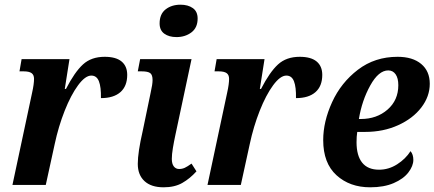

<svg xmlns="http://www.w3.org/2000/svg" viewBox="-20 -788 1851 818"><path d="M117 -394Q125 -430 125 -452Q125 -469 114.5 -476.5Q104 -484 81 -484H63L72 -536H276L256 -409H261Q298 -481 333.5 -513.5Q369 -546 426 -546Q474 -546 498 -526Q522 -506 522 -469Q522 -421 493 -395.5Q464 -370 410 -370Q411 -417 401.5 -441.5Q392 -466 369 -466Q343 -466 312.5 -424.5Q282 -383 255.5 -316Q229 -249 213 -174L175 0H33Z M660 -688Q660 -728 685.5 -748Q711 -768 749 -768Q781 -768 801.5 -753.5Q822 -739 822 -709Q822 -670 795.5 -650Q769 -630 732 -630Q700 -630 680 -644.5Q660 -659 660 -688ZM567 -90Q567 -139 588 -230L622 -394Q630 -429 630 -447Q630 -469 620 -476.5Q610 -484 584 -484H567L577 -536H796L727 -212Q721 -184 716.5 -157Q712 -130 712 -111Q712 -90 720.5 -79Q729 -68 743 -68Q756 -68 767 -73Q778 -78 796 -91L817 -58Q789 -27 756.5 -8.5Q724 10 677 10Q624 10 595.5 -16.5Q567 -43 567 -90Z M948 -394Q956 -430 956 -452Q956 -469 945.5 -476.5Q935 -484 912 -484H894L903 -536H1107L1087 -409H1092Q1129 -481 1164.5 -513.5Q1200 -546 1257 -546Q1305 -546 1329 -526Q1353 -506 1353 -469Q1353 -421 1324 -395.5Q1295 -370 1241 -370Q1242 -417 1232.5 -441.5Q1223 -466 1200 -466Q1174 -466 1143.5 -424.5Q1113 -383 1086.5 -316Q1060 -249 1044 -174L1006 0H864Z M1357 -191Q1357 -270 1395 -353Q1433 -436 1505 -491Q1577 -546 1674 -546Q1738 -546 1774.5 -515.5Q1811 -485 1811 -431Q1811 -377 1775 -330Q1739 -283 1676 -254.5Q1613 -226 1536 -226H1502Q1499 -207 1499 -182Q1499 -125 1523 -95Q1547 -65 1595 -65Q1636 -65 1672 -88Q1708 -111 1729 -144Q1741 -130 1741 -107Q1741 -81 1720 -53.5Q1699 -26 1657.5 -8Q1616 10 1557 10Q1470 10 1413.5 -41.5Q1357 -93 1357 -191ZM1517 -281Q1585 -281 1631 -321Q1677 -361 1677 -425Q1677 -455 1665.5 -471.5Q1654 -488 1634 -488Q1593 -488 1557.5 -424Q1522 -360 1509 -281Z"/></svg>

Font: Noto Serif Narrow
Style: Bold Italic
Weight: 700
Width: 4
Italic angle: -12°
Designer: Monotype Design Team
Foundry: Monotype Imaging Inc.
Version: Version 1.001